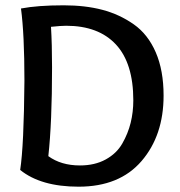

<svg xmlns="http://www.w3.org/2000/svg" viewBox="-20 -693 678 723"><path d="M56 -53Q70 -144 72 -389Q72 -564 59 -661Q122 -673 220 -673Q301 -673 365.5 -656Q430 -639 483.5 -601.5Q537 -564 566.5 -496Q596 -428 596 -333Q596 -183 513 -86.5Q430 10 276 10Q134 10 56 -53ZM172 -592Q176 -527 176 -439Q176 -232 162 -105Q210 -70 281 -70Q337 -70 378 -92.5Q419 -115 440.5 -152.5Q462 -190 472 -230.5Q482 -271 482 -315Q482 -455 416.5 -525.5Q351 -596 229 -596Q210 -596 172 -592Z"/></svg>

Font: Overlock
Style: Bold
Weight: 700
Designer: Dario Muhafara
Foundry: Dario Manuel Muhafara
Version: Version 1.002